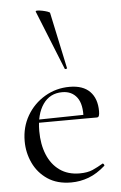

<svg xmlns="http://www.w3.org/2000/svg" viewBox="-53 -769 515 819"><g transform="rotate(-5 204.0 -359.5)"><path d="M219 12Q158.8 12 118.1 -15.4Q77.4 -42.8 56.7 -86.9Q36 -131 36 -180.4Q36 -241 64.2 -289.4Q92.4 -337.8 140.6 -366.4Q188.8 -395 246.8 -395Q304.2 -395 333.7 -364.8Q363.2 -334.6 363.2 -280.8Q363.2 -267.8 360.8 -261.2Q358.4 -254.6 351.4 -254.6H294.6Q299 -315.6 276.8 -345.3Q254.6 -375 213.6 -375Q160.8 -375 131.3 -332.8Q101.8 -290.6 101.8 -217.8Q101.8 -161.4 119.8 -117.4Q137.8 -73.4 172.8 -48.4Q207.8 -23.4 258 -23.4Q292 -23.4 314.1 -33.3Q336.2 -43.2 358 -56.2Q360 -58.2 363.5 -53.8Q367 -49.4 365 -46.4Q329.6 -15 293.5 -1.5Q257.4 12 219 12ZM84.4 -253.6 83.4 -267 309.6 -271V-254.6ZM131.2 -727Q130.2 -731 138.6 -731Q147 -731 159.4 -728.5Q171.8 -726 181.7 -722.5Q191.6 -719 191.8 -716L243 -476Q244.6 -474 239.3 -472.5Q234 -471 233 -474Z"/></g></svg>

Font: Cormorant Infant Light
Style: Regular
Weight: 300
Designer: Christian Thalmann (Catharsis Fonts)
Foundry: Catharsis Fonts
Version: Version 4.001